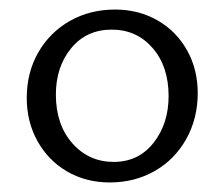

<svg xmlns="http://www.w3.org/2000/svg" viewBox="-20 -684 470 402"><path d="M36 -479Q36 -532 60 -574Q84 -616 126 -640Q168 -664 221 -664Q270 -664 309.5 -641.5Q349 -619 371.5 -579Q394 -539 394 -489Q394 -436 370 -393Q346 -350 304 -326Q262 -302 210 -302Q160 -302 120.5 -325Q81 -348 58.5 -388.5Q36 -429 36 -479ZM333 -483Q333 -545 299.5 -583.5Q266 -622 214 -622Q161 -622 129 -583Q97 -544 97 -486Q97 -423 131.5 -384Q166 -345 218 -345Q270 -345 301.5 -385Q333 -425 333 -483Z"/></svg>

Font: LXGW Bright TC
Style: Regular
Weight: 400
Designer: Christian Thalmann (Catharsis Fonts)
Foundry: LXGW / Christian Thalmann (Catharsis Fonts) / Fontworks Inc.
Version: Version 5.501